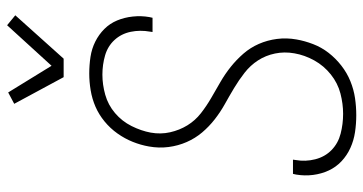

<svg xmlns="http://www.w3.org/2000/svg" viewBox="-261 -753 1022 540"><g transform="rotate(-90 250.0 -483.0)"><path d="M196 8Q172 8 148.5 4.5Q125 1 104 -8.5Q83 -18 66.5 -33.5Q50 -49 40.5 -69.5Q31 -90 28 -113.5Q25 -137 29 -161L31 -170H71L70 -163Q65 -135 72 -107.5Q79 -80 98 -61.5Q117 -43 144 -36Q171 -29 200 -29Q228 -29 257 -36.5Q286 -44 310.5 -63.5Q335 -83 350 -110Q365 -137 370 -166Q375 -194 369.5 -220.5Q364 -247 350 -268.5Q336 -290 315.5 -306Q295 -322 272.5 -335.5Q250 -349 227.5 -361.5Q205 -374 184.5 -390Q164 -406 147.5 -425.5Q131 -445 120.5 -469Q110 -493 106.5 -520Q103 -547 108 -575Q112 -598 121 -620.5Q130 -643 144.5 -663.5Q159 -684 178.5 -700Q198 -716 220 -725.5Q242 -735 266 -739Q290 -743 313 -743Q337 -743 360 -739.5Q383 -736 403 -726Q423 -716 438.5 -700.5Q454 -685 462.5 -664.5Q471 -644 473.5 -620.5Q476 -597 472 -574L470 -565H430L431 -572Q436 -600 430.5 -626.5Q425 -653 407.5 -672Q390 -691 364 -698.5Q338 -706 310 -706Q282 -706 253.5 -698Q225 -690 202 -670.5Q179 -651 165.5 -624Q152 -597 147 -570Q142 -542 148 -515.5Q154 -489 167.5 -467Q181 -445 201.5 -429Q222 -413 244.5 -400Q267 -387 289.5 -374Q312 -361 332 -345Q352 -329 369 -309.5Q386 -290 396.5 -266Q407 -242 410.5 -215Q414 -188 409 -160Q405 -137 396 -113.5Q387 -90 371.5 -70Q356 -50 335.5 -34Q315 -18 291.5 -8.5Q268 1 244 4.5Q220 8 196 8ZM303 -815 228 -954 260 -971 335 -849 449 -974 477 -951 355 -815Z"/></g></svg>

Font: Iosevka Extralight
Style: Italic
Weight: 200
Italic angle: -9°
Monospace: yes
Designer: Belleve Invis
Foundry: Belleve Invis
Version: Version 32.5.0; ttfautohint (v1.8.4)